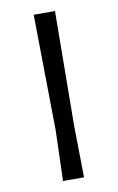

<svg xmlns="http://www.w3.org/2000/svg" viewBox="-77 -685 448 729"><g transform="rotate(-10 147.5 -320.5)"><path d="M188 -641 184 -200 187 0H106L112 -193L106 -641Z"/></g></svg>

Font: Alegreya Sans SC
Style: Regular
Weight: 400
Designer: Juan Pablo del Peral
Foundry: Huerta Tipografica
Version: Version 2.007